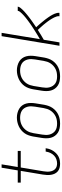

<svg xmlns="http://www.w3.org/2000/svg" viewBox="808 -1584 783 2440"><g transform="rotate(-90 1200.0 -363.5)"><path d="M337 8Q311 8 286 1Q261 -6 242.5 -22Q224 -38 213.5 -60Q203 -82 199 -107.5Q195 -133 196.5 -159Q198 -185 202 -211L249 -492H100V-530H255L289 -735H332L298 -530H502V-492H292L244 -205Q241 -185 239.5 -164.5Q238 -144 240.5 -124.5Q243 -105 250.5 -87Q258 -69 271.5 -55.5Q285 -42 304 -36Q323 -30 343 -30Q370 -30 397 -39.5Q424 -49 444.5 -69.5Q465 -90 477 -115.5Q489 -141 493 -168Q494 -170 494 -172Q494 -174 494 -175H537Q537 -173 536.5 -171Q536 -169 535 -167Q532 -143 523.5 -120.5Q515 -98 501.5 -77.5Q488 -57 469.5 -39.5Q451 -22 429 -11Q407 0 383.5 4Q360 8 337 8Z M848 8Q818 8 789 2Q760 -4 736 -19Q712 -34 695 -57Q678 -80 670.5 -107.5Q663 -135 663 -165.5Q663 -196 668 -226L686 -336Q691 -363 700.5 -390.5Q710 -418 726.5 -442Q743 -466 766.5 -485.5Q790 -505 816.5 -517Q843 -529 870.5 -535Q898 -541 927 -541Q956 -541 985 -533.5Q1014 -526 1038.5 -511.5Q1063 -497 1080 -474Q1097 -451 1104.5 -423Q1112 -395 1112 -365Q1112 -335 1107 -304L1089 -194Q1084 -167 1074.5 -139.5Q1065 -112 1048.5 -88Q1032 -64 1009 -44.5Q986 -25 959 -13Q932 -1 904 3.5Q876 8 848 8ZM849 -30Q849 -30 849 -30Q849 -30 849 -30Q873 -30 896 -34Q919 -38 941 -48.5Q963 -59 982 -75.5Q1001 -92 1014.5 -112.5Q1028 -133 1035.5 -155.5Q1043 -178 1047 -201L1065 -311Q1069 -335 1069.5 -359Q1070 -383 1064 -405.5Q1058 -428 1045.5 -447Q1033 -466 1013.5 -478Q994 -490 971 -495Q948 -500 923 -500Q900 -500 877.5 -495.5Q855 -491 833 -480.5Q811 -470 792.5 -453.5Q774 -437 760.5 -417Q747 -397 739.5 -374.5Q732 -352 728 -329L710 -219Q706 -195 705.5 -171Q705 -147 711 -125Q717 -103 729.5 -84Q742 -65 760.5 -52.5Q779 -40 802 -35Q825 -30 849 -30Z M1448 8Q1418 8 1389 2Q1360 -4 1336 -19Q1312 -34 1295 -57Q1278 -80 1270.5 -107.5Q1263 -135 1263 -165.5Q1263 -196 1268 -226L1286 -336Q1291 -363 1300.5 -390.5Q1310 -418 1326.5 -442Q1343 -466 1366.5 -485.5Q1390 -505 1416.5 -517Q1443 -529 1470.5 -535Q1498 -541 1527 -541Q1556 -541 1585 -533.5Q1614 -526 1638.5 -511.5Q1663 -497 1680 -474Q1697 -451 1704.5 -423Q1712 -395 1712 -365Q1712 -335 1707 -304L1689 -194Q1684 -167 1674.5 -139.5Q1665 -112 1648.5 -88Q1632 -64 1609 -44.5Q1586 -25 1559 -13Q1532 -1 1504 3.5Q1476 8 1448 8ZM1449 -30Q1449 -30 1449 -30Q1449 -30 1449 -30Q1473 -30 1496 -34Q1519 -38 1541 -48.5Q1563 -59 1582 -75.5Q1601 -92 1614.5 -112.5Q1628 -133 1635.5 -155.5Q1643 -178 1647 -201L1665 -311Q1669 -335 1669.5 -359Q1670 -383 1664 -405.5Q1658 -428 1645.5 -447Q1633 -466 1613.5 -478Q1594 -490 1571 -495Q1548 -500 1523 -500Q1500 -500 1477.5 -495.5Q1455 -491 1433 -480.5Q1411 -470 1392.5 -453.5Q1374 -437 1360.5 -417Q1347 -397 1339.5 -374.5Q1332 -352 1328 -329L1310 -219Q1306 -195 1305.5 -171Q1305 -147 1311 -125Q1317 -103 1329.5 -84Q1342 -65 1360.5 -52.5Q1379 -40 1402 -35Q1425 -30 1449 -30Z M1839 0 1961 -735H2003L1923 -249Q1937 -257 1951.5 -265Q1966 -273 1980 -282Q1994 -291 2008 -299.5Q2022 -308 2036 -317Q2050 -326 2064 -335Q2078 -344 2091.5 -353Q2105 -362 2118.5 -371.5Q2132 -381 2145.5 -391Q2159 -401 2172.5 -411Q2186 -421 2198.5 -431.5Q2211 -442 2223.5 -453Q2236 -464 2247.5 -476Q2259 -488 2270 -501Q2281 -514 2283 -530H2336Q2334 -513 2322.5 -498.5Q2311 -484 2299 -471Q2287 -458 2273.5 -446Q2260 -434 2246.5 -422.5Q2233 -411 2219 -400Q2205 -389 2190.5 -378Q2176 -367 2161.5 -356.5Q2147 -346 2132.5 -336Q2118 -326 2103.5 -316Q2089 -306 2074 -296Q2084 -285 2093.5 -274.5Q2103 -264 2113 -252.5Q2123 -241 2132 -230Q2141 -219 2150.5 -207.5Q2160 -196 2169 -184.5Q2178 -173 2186.5 -161Q2195 -149 2203.5 -137Q2212 -125 2219.5 -112.5Q2227 -100 2234 -87Q2241 -74 2246.5 -60Q2252 -46 2255.5 -31Q2259 -16 2257 0H2214Q2217 -18 2211.5 -34.5Q2206 -51 2199 -66Q2192 -81 2183.5 -95Q2175 -109 2166 -123Q2157 -137 2147 -150Q2137 -163 2127 -176Q2117 -189 2106.5 -201.5Q2096 -214 2085 -226Q2074 -238 2063 -250.5Q2052 -263 2040 -275Q2009 -255 1978 -236Q1947 -217 1915 -199L1882 0Z"/></g></svg>

Font: Iosevka Curly XLtExObl
Style: Regular
Weight: 200
Width: 7
Italic angle: -9°
Monospace: yes
Designer: Belleve Invis
Foundry: Belleve Invis
Version: Version 11.0.1; ttfautohint (v1.8.3)